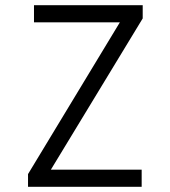

<svg xmlns="http://www.w3.org/2000/svg" viewBox="-20 -720 656 740"><path d="M530 -649 176 -66H526V0H88V-49L442 -634H111V-700H530Z"/></svg>

Font: Overpass Mono Light
Style: Regular
Weight: 300
Monospace: yes
Designer: Delve Withrington, Dave Bailey
Foundry: Delve Fonts
Version: Version 1.000;DELV;Overpass